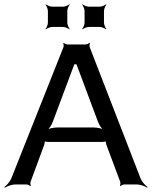

<svg xmlns="http://www.w3.org/2000/svg" viewBox="-26 -855 704 890"><path d="M626 -27 390 -636C388 -641 389 -651 391 -654L388 -657C386 -653 376 -649 371 -649H287C281 -649 273 -653 270 -656L267 -654C269 -651 270 -641 268 -636L26 -27C20 -12 4 5 -6 12L-4 15C6 9 28 0 44 0H97C102 0 112 4 114 8L117 5C115 2 114 -8 116 -13L179 -184C181 -189 183 -201 181 -205L178 -202C180 -199 193 -197 198 -197H448C453 -197 466 -199 468 -202L465 -205C463 -201 465 -189 467 -184L531 -13C533 -8 532 2 530 5L533 8C535 4 545 0 550 0H608C624 0 646 8 656 15L658 12C648 5 632 -12 626 -27ZM409 -264H238C222 -264 198 -259 188 -252L191 -249C200 -256 214 -276 219 -291L317 -553C318 -554 320 -559 319 -560L316 -558C317 -557 322 -557 324 -557C325 -557 330 -557 331 -558L328 -560C327 -559 329 -554 330 -553L428 -291C433 -276 447 -256 456 -249L459 -252C449 -259 425 -264 409 -264ZM286 -750V-804C286 -813 292 -828 297 -833L295 -835C290 -830 275 -824 266 -824H216C207 -824 192 -830 187 -835L185 -833C190 -828 196 -813 196 -804V-750C196 -741 190 -726 185 -721L187 -719C192 -724 207 -730 216 -730H266C275 -730 290 -724 295 -719L297 -721C292 -726 286 -741 286 -750ZM456 -750V-804C456 -813 462 -828 467 -833L465 -835C460 -830 445 -824 436 -824H386C377 -824 362 -830 357 -835L355 -833C360 -828 366 -813 366 -804V-750C366 -741 360 -726 355 -721L357 -719C362 -724 377 -730 386 -730H436C445 -730 460 -724 465 -719L467 -721C462 -726 456 -741 456 -750Z"/></svg>

Font: Gamestation Storm
Style: Regular
Weight: 400
Designer: Jonas Hecksher
Foundry: Jonas Hecksher, Playtypeª, e-types AS
Version: Version 1.003